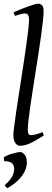

<svg xmlns="http://www.w3.org/2000/svg" viewBox="-22 -762 277 1030"><path d="M212.9 -35.2Q189 -20 170.7 -9.5Q152.3 1 137.5 7.6Q122.6 14.2 109.9 17.1Q97.2 20 85 20Q71.3 20 60.5 5.4Q49.8 -9.3 49.8 -38.1Q49.8 -50.3 53.5 -79.6Q57.1 -108.9 63 -149.4Q68.8 -189.9 76.4 -238.5Q84 -287.1 91.8 -337.9Q99.6 -388.7 107.2 -438.5Q114.7 -488.3 120.6 -531.2Q126.5 -574.2 130.1 -607.2Q133.8 -640.1 133.8 -657.2Q133.8 -668.5 131.6 -675Q129.4 -681.6 126 -684.8Q122.6 -688 117.9 -689Q113.3 -689.9 108.9 -689.9Q105 -689.9 96.4 -688Q87.9 -686 79.3 -683.3Q70.8 -680.7 64.5 -678.7Q58.1 -676.8 58.1 -676.8L50.8 -695.8Q71.3 -705.1 92 -713.4Q112.8 -721.7 130.6 -728Q148.4 -734.4 162.1 -738.3Q175.8 -742.2 182.1 -742.2Q195.8 -742.2 203.9 -733.4Q211.9 -724.6 211.9 -702.1Q211.9 -683.1 208.3 -649.4Q204.6 -615.7 198.7 -572.5Q192.9 -529.3 185.1 -479.7Q177.2 -430.2 169.4 -379.4Q161.6 -328.6 153.8 -279.5Q146 -230.5 140.1 -188.5Q134.3 -146.5 130.6 -114.5Q127 -82.5 127 -65.9Q127 -49.3 131.6 -43.2Q136.2 -37.1 144 -37.1Q155.3 -37.1 170.2 -41Q185.1 -44.9 207 -53.2L212.9 -35.2ZM119.6 131.3Q112.3 164.1 85.7 194.1Q59.1 224.1 17.1 247.6L2.4 232.4Q23.4 213.9 35.6 197Q47.9 180.2 52.7 158.2Q57.6 132.8 46.1 117.7Q34.7 102.5 0.5 102.5L-2 83Q2.4 78.1 15.1 72.5Q27.8 66.9 43 62.5Q58.1 58.1 72 55.4Q85.9 52.7 92.3 53.7Q114.3 65.4 119.4 86.2Q124.5 106.9 119.6 131.3Z"/></svg>

Font: GentiumAlt
Style: Italic
Weight: 400
Italic angle: -7°
Designer: J. Victor Gaultney
Version: Version 1.02; 2005; OFL release